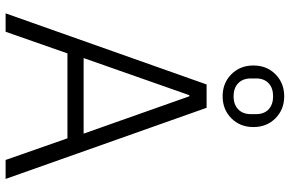

<svg xmlns="http://www.w3.org/2000/svg" viewBox="-190 -818 1008 667"><g transform="rotate(90 313.5 -484.0)"><path d="M390.4 -784.2Q359.9 -753.9 314 -753.9Q268.1 -753.9 237.5 -784.2Q207 -814.5 207 -860.8Q207 -907.2 237.5 -937.5Q268.1 -967.8 314 -967.8Q359.9 -967.8 390.4 -937.5Q420.9 -907.2 420.9 -860.8Q420.9 -814.5 390.4 -784.2ZM376 -852.1V-870.1Q376 -897.9 359.4 -913.6Q342.8 -929.2 314 -929.2Q285.2 -929.2 268.6 -913.6Q252 -897.9 252 -870.1V-852.1Q252 -824.2 268.6 -808.1Q285.2 -792 314 -792Q342.8 -792 359.4 -808.1Q376 -824.2 376 -852.1ZM25.9 0 272.9 -698.2H354L601.1 0H535.2L460 -214.8H165L89.8 0ZM181.2 -271H443.8L314 -638.2H310.1Z"/></g></svg>

Font: Anuphan Light
Style: Regular
Weight: 300
Designer: Mike Abbink, Paul van der Laan, Pieter van Rosmalen, Mint Tantisuwanna
Foundry: Bold Monday; Cadson Demak
Version: Version 3.002;hotconv 1.0.109;makeotfexe 2.5.65596